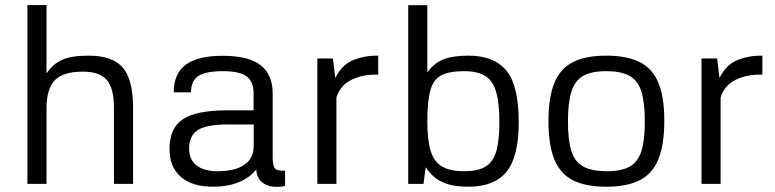

<svg xmlns="http://www.w3.org/2000/svg" viewBox="-20 -724 3052 756"><path d="M87.9 0V-704.1H163.1V-434.6Q187.5 -471.2 223.4 -488Q259.3 -504.9 328.6 -504.9Q423.3 -504.9 463.6 -457.8Q503.9 -410.6 503.9 -299.8V0H428.7V-299.8Q428.7 -376.5 400.6 -409.2Q372.6 -441.9 306.6 -441.9Q229 -441.9 196 -408.2Q163.1 -374.5 163.1 -295.9V0Z M731.9 -360.4H664.1Q664.1 -434.1 711.4 -469.2Q758.8 -504.4 857.4 -504.4Q957.5 -504.4 1005.6 -467.8Q1053.7 -431.2 1053.7 -355V-103Q1053.7 -70.3 1063.5 -60.1Q1073.2 -49.8 1102.5 -52.2V7.3Q1093.3 10.7 1085.9 11.2Q1078.6 11.7 1068.4 11.7Q1032.7 11.7 1011 -7.3Q989.3 -26.4 989.3 -57.6Q964.8 -24.9 920.7 -6.8Q876.5 11.2 818.8 11.2Q736.3 11.2 691.9 -27.6Q647.5 -66.4 647.5 -137.7Q647.5 -219.7 700 -254.6Q752.4 -289.6 876 -289.6H978.5V-355.5Q978.5 -403.3 950.7 -423.6Q922.9 -443.8 857.4 -443.8Q789.6 -443.8 760.7 -424.6Q731.9 -405.3 731.9 -360.4ZM979 -148.9V-233.9H875.5Q794.4 -233.9 759.5 -212.2Q724.6 -190.4 724.6 -139.2Q724.6 -95.7 753.9 -72.8Q783.2 -49.8 836.9 -49.8Q905.3 -49.8 942.1 -75.2Q979 -100.6 979 -148.9Z M1291 -493.7 1300.3 -417Q1326.2 -469.2 1370.1 -487.1Q1414.1 -504.9 1460 -504.9H1469.2V-430.2H1458.5Q1405.3 -430.2 1362.8 -409.2Q1320.3 -388.2 1304.7 -340.8V0H1229.5V-493.7Z M1825.2 11.2Q1772 11.2 1739 -0.2Q1706.1 -11.7 1687 -29.5Q1668 -47.4 1656.2 -65.4L1647.5 0H1587.4V-703.6H1662.6V-438.5Q1687 -474.1 1724.4 -489.5Q1761.7 -504.9 1824.2 -504.9Q1925.3 -504.9 1973.9 -446Q2022.5 -387.2 2022.5 -242.7Q2022.5 -106 1974.1 -47.4Q1925.8 11.2 1825.2 11.2ZM1808.1 -49.8Q1860.8 -49.8 1890.9 -67.4Q1920.9 -85 1933.6 -127Q1946.3 -168.9 1946.3 -241.7Q1946.3 -318.8 1933.3 -362.8Q1920.4 -406.7 1890.1 -425.3Q1859.9 -443.8 1806.6 -443.8Q1749 -443.8 1717.8 -427.5Q1686.5 -411.1 1674.6 -368.4Q1662.6 -325.7 1662.6 -246.6Q1662.6 -171.9 1676 -128.9Q1689.5 -85.9 1721.2 -67.9Q1752.9 -49.8 1808.1 -49.8Z M2366.7 11.2Q2285.2 11.2 2235.1 -14.6Q2185.1 -40.5 2162.4 -97.4Q2139.6 -154.3 2139.6 -247.1Q2139.6 -339.8 2162.4 -396.5Q2185.1 -453.1 2235.1 -479Q2285.2 -504.9 2366.7 -504.9Q2449.2 -504.9 2499.5 -479.2Q2549.8 -453.6 2572.8 -397.2Q2595.7 -340.8 2595.7 -248.5Q2595.7 -155.3 2572.8 -97.9Q2549.8 -40.5 2499.5 -14.6Q2449.2 11.2 2366.7 11.2ZM2369.6 -49.8Q2426.8 -49.8 2459.2 -67.9Q2491.7 -85.9 2505.4 -128.7Q2519 -171.4 2519 -246.1Q2519 -321.3 2505.1 -364.5Q2491.2 -407.7 2458 -425.8Q2424.8 -443.8 2366.7 -443.8Q2309.6 -443.8 2276.9 -425.5Q2244.1 -407.2 2230.2 -364Q2216.3 -320.8 2216.3 -245.1Q2216.3 -170.9 2230.2 -128.2Q2244.1 -85.4 2277.8 -67.6Q2311.5 -49.8 2369.6 -49.8Z M2803.7 -493.7 2813 -417Q2838.9 -469.2 2882.8 -487.1Q2926.8 -504.9 2972.7 -504.9H2981.9V-430.2H2971.2Q2918 -430.2 2875.5 -409.2Q2833 -388.2 2817.4 -340.8V0H2742.2V-493.7Z"/></svg>

Font: Metrophobic
Style: Regular
Weight: 400
Designer: Vernon Adams
Foundry: Vernon Adams
Version: Version 3.200; ttfautohint (v1.8.4.7-5d5b);gftools[0.9.23]